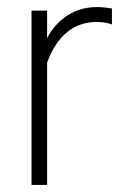

<svg xmlns="http://www.w3.org/2000/svg" viewBox="-20 -523 358 542"><path d="M69 -1V-493H113V-415Q134 -456 170.5 -479.5Q207 -503 253 -503Q273 -503 296 -499V-454Q285 -458 274 -459.5Q263 -461 253 -461Q204 -461 168.5 -431.5Q133 -402 113 -346V-1Z"/></svg>

Font: Red Hat Display
Style: Regular
Weight: 300
Designer: Pentagram, MCKL
Foundry: Pentagram, MCKL
Version: Version 1.023